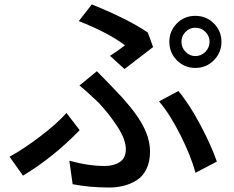

<svg xmlns="http://www.w3.org/2000/svg" viewBox="-20 -794 1040 853"><path d="M847.7 -544.9Q874 -544.9 892.6 -564Q911.1 -583 911.1 -608.4Q911.1 -633.8 892.6 -652.3Q874 -670.9 847.7 -670.9Q822.3 -670.9 804.2 -652.3Q786.1 -633.8 786.1 -608.4Q786.1 -583 804.2 -564Q822.3 -544.9 847.7 -544.9ZM732.4 -608.4Q732.4 -656.2 765.6 -689.9Q798.8 -723.6 847.7 -723.6Q896.5 -723.6 930.2 -689.9Q963.9 -656.2 963.9 -608.4Q963.9 -560.5 930.2 -526.4Q896.5 -492.2 847.7 -492.2Q799.8 -492.2 766.1 -525.9Q732.4 -559.6 732.4 -608.4ZM533.2 -487.3 468.8 -545.9Q500 -565.4 535.2 -592.8Q460 -649.4 330.1 -700.2L387.7 -774.4Q549.8 -709 636.7 -649.4L660.2 -585ZM302.7 24.4 288.1 -80.1Q372.1 -56.6 445.3 -56.6Q485.4 -56.6 512.2 -74.2Q539.1 -91.8 539.1 -130.9Q539.1 -173.8 502 -231Q464.8 -288.1 418 -337.9Q368.2 -385.7 333 -414.1L410.2 -477.5Q460.9 -426.8 485.4 -400.4Q565.4 -319.3 606 -252Q646.5 -184.6 646.5 -120.1Q646.5 -75.2 630.4 -42.5Q614.3 -9.8 586.4 7.3Q558.6 24.4 528.3 31.7Q498 39.1 463.9 39.1Q378.9 39.1 302.7 24.4ZM943.4 -76.2 848.6 -26.4Q828.1 -101.6 781.7 -193.8Q735.4 -286.1 686.5 -343.8L772.5 -389.6Q820.3 -333 869.6 -240.2Q918.9 -147.5 943.4 -76.2ZM275.4 -292 334 -215.8Q215.8 -93.8 82 -13.7L22.5 -97.7Q85 -131.8 158.7 -188Q232.4 -244.1 275.4 -292Z"/></svg>

Font: Gen Shin Gothic Medium
Style: Regular
Weight: 500
Designer: [Source Han Sans]
Ryoko NISHIZUKA  (kana & ideographs); Paul D. Hunt (Latin, Greek & Cyrillic); Wenlong ZHANG  (bopomofo
Version: Version 1.002.20150607